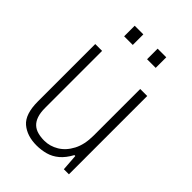

<svg xmlns="http://www.w3.org/2000/svg" viewBox="-217 -810 912 912"><g transform="rotate(45 239.0 -354.0)"><path d="M205 12Q141 12 101.5 -21.5Q62 -55 62 -141V-526H108V-143Q108 -111 115.5 -89Q123 -67 137 -54Q151 -41 171 -35.5Q191 -30 215 -30Q253 -30 287 -50.5Q321 -71 342.5 -112Q364 -153 364 -213V-526H411V0H377L371 -83H365Q345 -46 320 -25Q295 -4 265.5 4Q236 12 205 12ZM133 -649V-720H191V-649ZM287 -649V-720H345V-649Z"/></g></svg>

Font: Archivo SemiCondensed Thin
Style: Regular
Weight: 250
Width: 4
Designer: Hector Gatti
Foundry: Omnibus-Type
Version: Version 2.001